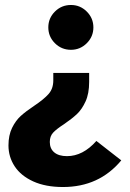

<svg xmlns="http://www.w3.org/2000/svg" viewBox="-20 -529 521 771"><path d="M174 -419Q174 -456 200.5 -482.5Q227 -509 265 -509Q302 -509 328.5 -482.5Q355 -456 355 -419Q355 -382 328.5 -355.5Q302 -329 265 -329Q227 -329 200.5 -355.5Q174 -382 174 -419ZM14 55Q14 14 28.5 -15.5Q43 -45 63.5 -63.5Q84 -82 117 -104Q156 -130 175 -151.5Q194 -173 194 -206V-236H338V-200Q338 -153 323.5 -121.5Q309 -90 289.5 -71.5Q270 -53 238 -31Q207 -11 193.5 3.5Q180 18 180 41Q180 68 198 83Q216 98 249 98Q313 98 367 37L467 115Q378 222 233 222Q163 222 113.5 199.5Q64 177 39 139Q14 101 14 55Z"/></svg>

Font: Fira Sans BGR
Style: Bold
Weight: 700
Designer: bBox Type GmbH & Carrois Corporate GbR & Edenspiekermann AG
Foundry: bBox Type GmbH & Carrois Corporate GbR & Edenspiekermann AG
Version: Version 4.301